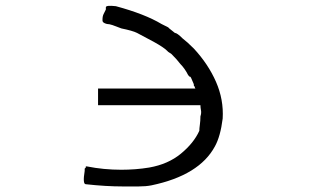

<svg xmlns="http://www.w3.org/2000/svg" viewBox="-20 -635 1083 674"><path d="M343.8 -585.9Q351.6 -601.6 351.6 -601.6V-609.4Q351.6 -617.2 386.7 -613.3Q488.3 -585.9 546.9 -550.8L570.3 -539.1L574.2 -535.2L593.8 -519.5Q601.6 -519.5 621.1 -500Q636.7 -488.3 660.2 -464.8Q710.9 -410.2 738.3 -347.7Q765.6 -285.2 761.7 -218.8Q753.9 -156.2 734.4 -121.1Q679.7 -19.5 511.7 15.6Q492.2 19.5 466.8 19.5Q441.4 19.5 410.2 19.5Q382.8 19.5 349.6 17.6Q316.4 15.6 281.2 11.7Q269.5 11.7 277.3 -35.2V-43Q281.2 -46.9 281.2 -46.9V-50.8H285.2Q343.8 -39.1 406.2 -39.1Q429.7 -39.1 455.1 -41Q480.5 -43 503.9 -46.9Q570.3 -58.6 615.2 -95.7Q660.2 -132.8 679.7 -175.8Q679.7 -183.6 681.6 -197.3Q683.6 -210.9 683.6 -226.6Q687.5 -238.3 685.5 -248Q683.6 -257.8 683.6 -265.6H324.2V-269.5V-320.3V-324.2H500H668Q664.1 -324.2 664.1 -328.1Q664.1 -332 662.1 -332Q660.2 -332 660.2 -339.8L648.4 -367.2V-363.3L640.6 -371.1Q628.9 -394.5 613.3 -410.2Q601.6 -425.8 582 -445.3L570.3 -453.1L566.4 -457Q554.7 -468.8 519.5 -488.3Q468.8 -515.6 460.9 -519.5Q453.1 -523.4 439.5 -527.3Q425.8 -531.2 406.2 -535.2Q386.7 -543 375 -546.9Q363.3 -550.8 355.5 -550.8Q339.8 -554.7 339.8 -562.5V-566.4Q339.8 -578.1 343.8 -585.9Z"/></svg>

Font: 和音 by 宁静之雨，公众号njzyshare
Style: Regular
Weight: 400
Designer: Steve Matteson
Foundry: Ascender Corporation
Version: Version 6.00;June 8, 2018;FontCreator 11.0.0.2388 32-bit